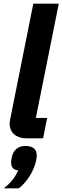

<svg xmlns="http://www.w3.org/2000/svg" viewBox="-21 -760 343 1055"><path d="M118 42C79 42 52 64 44 104C41 119 40 126 40 131C40 155 49 174 79 176C61 216 38 246 -1 275H82C125 243 166 180 178 120C181 105 181 101 181 93C181 60 160 42 118 42ZM216 0 238 -112H176L302 -740H162L35 -105C33 -95 32 -88 32 -80C32 -32 68 0 122 0Z"/></svg>

Font: LVC Sans
Style: Bold Italic
Weight: 700
Italic angle: -11.31°
Designer: Mike Abbink, Paul van der Laan, Pieter van Rosmalen
Foundry: Bold Monday
Version: Version 3.0